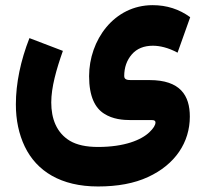

<svg xmlns="http://www.w3.org/2000/svg" viewBox="-20 -459 770 726"><path d="M350.6 246.1C424.8 246.1 487.8 234.4 539.6 210.4C642.6 163.1 697.8 79.1 697.8 -18.1C697.8 -98.1 661.6 -156.2 545.4 -156.2H476.1C462.9 -156.2 449.7 -157.2 449.7 -171.4C449.7 -204.1 459.5 -231.4 478.5 -253.4C497.6 -275.4 524.4 -286.1 558.1 -286.1C583 -286.1 615.7 -279.3 651.4 -259.8L699.2 -394C657.7 -424.3 610.4 -439.5 557.1 -439.5C410.6 -439.5 316.9 -306.6 316.9 -170.9C316.9 -92.8 340.3 -50.3 373.5 -29.3C406.7 -7.8 445.3 -4.9 476.1 -4.9H555.2C563.5 -4.9 567.9 -2 567.9 3.9C567.9 14.2 560.1 26.4 544.9 41C514.2 70.3 450.7 96.7 350.6 96.7C305.7 96.7 270.5 88.9 244.6 73.7C193.4 43 173.8 -10.7 173.8 -71.8C173.8 -128.4 192.9 -196.3 217.8 -266.6L91.3 -314.9C58.1 -230.5 40 -144 40 -64.5C40 -4.9 51.3 48.3 73.7 95.2C118.7 188.5 210.4 246.1 350.6 246.1Z"/></svg>

Font: Vazirmatn Black
Style: Regular
Weight: 900
Designer: Saber Rastikerdar
Foundry: Saber Rastikerdar
Version: Version 33.003